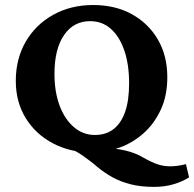

<svg xmlns="http://www.w3.org/2000/svg" viewBox="-20 -602 774 766"><path d="M351.6 6.8Q261.7 6.8 191.9 -29.8Q122.1 -66.4 82.5 -130.9Q43 -195.3 43 -279.3Q43 -367.2 82.5 -435.5Q122.1 -503.9 192.4 -543Q262.7 -582 351.6 -582Q439.5 -582 505.9 -545.4Q572.3 -508.8 609.9 -444.3Q647.5 -379.9 647.5 -293.9Q647.5 -219.7 621.1 -163.6Q594.7 -107.4 552.7 -70.3Q510.7 -33.2 460.9 -14.6Q411.1 3.9 365.2 3.9ZM594.7 143.6Q542 143.6 501.5 133.3Q460.9 123 429.2 105.5Q397.5 87.9 370.1 65.4Q353.5 50.8 338.4 39.6Q323.2 28.3 310.1 19Q296.9 9.8 283.7 2.4Q270.5 -4.9 256.8 -10.7H403.3Q439.5 -10.7 480 -1.5Q520.5 7.8 552.7 27.3Q585.9 45.9 609.4 53.7Q632.8 61.5 659.2 61.5Q671.9 61.5 688 59.6Q704.1 57.6 721.7 52.7L734.4 105.5Q709 122.1 673.3 132.8Q637.7 143.6 594.7 143.6ZM358.4 -63.5Q403.3 -63.5 433.6 -87.4Q463.9 -111.3 479.5 -156.7Q495.1 -202.1 495.1 -269.5Q495.1 -344.7 476.1 -400.4Q457 -456.1 422.4 -486.8Q387.7 -517.6 339.8 -517.6Q273.4 -517.6 235.4 -461.9Q197.3 -406.2 197.3 -307.6Q197.3 -235.4 217.8 -180.7Q238.3 -126 274.9 -94.7Q311.5 -63.5 358.4 -63.5Z"/></svg>

Font: Crimson Pro
Style: Bold
Weight: 700
Designer: Jacques Le Bailly
Foundry: Baron von Fonthausen
Version: Version 1.003